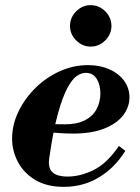

<svg xmlns="http://www.w3.org/2000/svg" viewBox="-20 -715 544 746"><path d="M228 11Q162 11 117.5 -15.5Q73 -42 50 -85Q27 -128 27 -177Q27 -230 51.5 -281Q76 -332 117.5 -373Q159 -414 212 -438Q265 -462 322 -462Q368 -462 404.5 -446Q441 -430 462 -401.5Q483 -373 483 -337Q483 -299 458.5 -267Q434 -235 385 -215.5Q336 -196 264 -196Q239 -196 210 -198Q181 -200 158.5 -203Q136 -206 130 -207L135 -242Q152 -235 173 -233.5Q194 -232 233 -232Q280 -232 310.5 -248Q341 -264 355.5 -291.5Q370 -319 370 -352Q370 -386 355.5 -409Q341 -432 313 -432Q296 -432 278 -419.5Q260 -407 241.5 -372.5Q223 -338 205 -273.5Q187 -209 172 -105Q165 -64 183 -46.5Q201 -29 243 -29Q292 -29 344 -54.5Q396 -80 442 -148L467 -129Q427 -64 365.5 -26.5Q304 11 228 11ZM332 -534Q300 -534 276 -558Q252 -582 252 -614Q252 -647 276 -671Q300 -695 332 -695Q365 -695 389 -671Q413 -647 413 -614Q413 -582 389 -558Q365 -534 332 -534Z"/></svg>

Font: Libre Bodoni
Style: Bold Italic
Weight: 700
Italic angle: -13°
Version: Version 2.005;gftools[0.9.23]